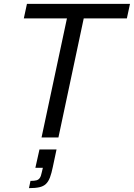

<svg xmlns="http://www.w3.org/2000/svg" viewBox="-20 -708 690 989"><path d="M194 0 324.8 -613.2H102.7L118.8 -688H649.6L633.5 -613.2H411.3L281 0ZM129.2 261.1 137 223.8Q156.9 223.8 167.9 220.8Q178.9 217.8 185.2 208.4Q191.5 199 195 180.6L200.8 156.3H162.2L183.3 62H271.2L252.3 151Q245.5 184.4 237.4 206Q229.2 227.6 216.3 239.8Q203.5 251.9 182.6 256.5Q161.7 261.1 129.2 261.1Z"/></svg>

Font: Saira Thin
Style: Italic
Weight: 100
Italic angle: -12°
Designer: Hector Gatti with collaboration of the Omnibus-Type team
Foundry: Omnibus-Type
Version: Version 1.101